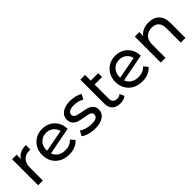

<svg xmlns="http://www.w3.org/2000/svg" viewBox="207 -1703 2767 2767"><g transform="rotate(-45 1590.5 -320.0)"><path d="M376 -535V-442Q368 -443 354 -443Q276 -443 231.5 -396.5Q187 -350 187 -264V0H91V-530H183V-441Q208 -487 257 -511Q306 -535 376 -535Z M881 -142 933 -80Q898 -38 844.5 -16Q791 6 725 6Q641 6 576 -28.5Q511 -63 475.5 -125Q440 -187 440 -265Q440 -342 474.5 -404Q509 -466 569.5 -500.5Q630 -535 706 -535Q778 -535 837 -502.5Q896 -470 931 -411Q966 -352 967 -275L546 -193Q566 -138 613.5 -108Q661 -78 728 -78Q823 -78 881 -142ZM533 -270V-260L872 -324Q859 -382 814 -418Q769 -454 706 -454Q656 -454 616.5 -431Q577 -408 555 -366.5Q533 -325 533 -270Z M1034 -56 1074 -132Q1109 -107 1159 -92Q1209 -77 1260 -77Q1386 -77 1386 -149Q1386 -173 1369 -187Q1352 -201 1326.5 -207.5Q1301 -214 1254 -222Q1190 -232 1149.5 -245Q1109 -258 1080 -289Q1051 -320 1051 -376Q1051 -448 1111 -491.5Q1171 -535 1272 -535Q1325 -535 1378 -522Q1431 -509 1465 -487L1424 -411Q1359 -453 1271 -453Q1210 -453 1178 -433Q1146 -413 1146 -380Q1146 -354 1164 -339Q1182 -324 1208.5 -317Q1235 -310 1283 -301Q1347 -290 1386.5 -277.5Q1426 -265 1454 -235Q1482 -205 1482 -151Q1482 -79 1420.5 -36.5Q1359 6 1253 6Q1188 6 1128 -11.5Q1068 -29 1034 -56Z M1881 -31Q1860 -13 1829 -3.5Q1798 6 1765 6Q1685 6 1641 -37Q1597 -80 1597 -160V-646H1693V-530H1845V-451H1693V-164Q1693 -121 1714.5 -98Q1736 -75 1776 -75Q1820 -75 1851 -100Z M2371 -142 2423 -80Q2388 -38 2334.5 -16Q2281 6 2215 6Q2131 6 2066 -28.5Q2001 -63 1965.5 -125Q1930 -187 1930 -265Q1930 -342 1964.5 -404Q1999 -466 2059.5 -500.5Q2120 -535 2196 -535Q2268 -535 2327 -502.5Q2386 -470 2421 -411Q2456 -352 2457 -275L2036 -193Q2056 -138 2103.5 -108Q2151 -78 2218 -78Q2313 -78 2371 -142ZM2023 -270V-260L2362 -324Q2349 -382 2304 -418Q2259 -454 2196 -454Q2146 -454 2106.5 -431Q2067 -408 2045 -366.5Q2023 -325 2023 -270Z M3094 -305V0H2998V-294Q2998 -371 2961 -410Q2924 -449 2855 -449Q2777 -449 2732 -403.5Q2687 -358 2687 -273V0H2591V-530H2683V-450Q2712 -491 2761.5 -513Q2811 -535 2874 -535Q2975 -535 3034.5 -476.5Q3094 -418 3094 -305Z"/></g></svg>

Font: Montserrat Alternates Medium
Style: Regular
Weight: 500
Designer: Julieta Ulanovsky
Foundry: Julieta Ulanovsky
Version: Version 7.200